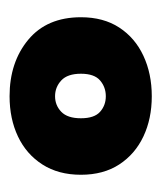

<svg xmlns="http://www.w3.org/2000/svg" viewBox="12 -762 337 401"><g transform="rotate(90 180.5 -561.5)"><path d="M345 -562Q345 -515 323.5 -481.5Q302 -448 265 -430.5Q228 -413 181 -413Q110 -413 63 -452Q16 -491 16 -562Q16 -609 37.5 -642Q59 -675 96.5 -692.5Q134 -710 181 -710Q228 -710 265 -692.5Q302 -675 323.5 -642Q345 -609 345 -562ZM181 -614Q162 -614 148 -602Q134 -590 134 -562Q134 -534 148 -521Q162 -508 181 -508Q200 -508 213.5 -521Q227 -534 227 -562Q227 -590 213.5 -602Q200 -614 181 -614Z"/></g></svg>

Font: Baloo Tamma 2 ExtraBold
Style: Regular
Weight: 800
Designer: Divya Kowshik, Shuchita Grover and Ek Type
Foundry: Ek Type
Version: Version 1.700